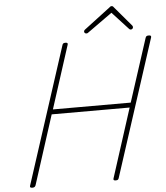

<svg xmlns="http://www.w3.org/2000/svg" viewBox="-75 -1316 1210 1396"><g transform="rotate(-5 530.0 -618.5)"><path d="M103 14Q83 14 88 -1L412 -1000Q414 -1008 419 -1011.5Q424 -1015 435 -1015Q455 -1015 450 -1000L302 -540H870L1019 -1000Q1022 -1008 1026.5 -1011.5Q1031 -1015 1044 -1015Q1063 -1015 1059 -1000L735 -1Q733 6 728.5 10Q724 14 712 14Q692 14 697 -1L859 -505H290L128 -1Q125 6 120 10Q115 14 103 14ZM593 -1069Q586 -1069 581.5 -1073.5Q577 -1078 577 -1084Q577 -1088 578.5 -1090.5Q580 -1093 584 -1097L775 -1242Q781 -1248 784.5 -1249.5Q788 -1251 792 -1251Q796 -1251 799.5 -1249.5Q803 -1248 807 -1242L930 -1097Q932 -1095 933 -1091.5Q934 -1088 934 -1085Q934 -1078 928.5 -1073.5Q923 -1069 917 -1069Q913 -1069 909.5 -1071Q906 -1073 903 -1077L787 -1203L612 -1078Q605 -1072 601.5 -1070.5Q598 -1069 593 -1069Z"/></g></svg>

Font: Playwrite RO Thin
Style: Regular
Weight: 250
Version: Version 1.002